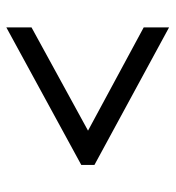

<svg xmlns="http://www.w3.org/2000/svg" viewBox="6 -658 548 599"><g transform="rotate(-90 279.5 -358.0)"><path d="M64.9 -336.9V-377.9L494.1 -611.8V-533.2L171.9 -356.9L494.1 -183.1V-104Z"/></g></svg>

Font: DroidSerif-Bold
Style: Bold
Weight: 700
Foundry: Ascender Corporation
Version: Version 1.00 build 112